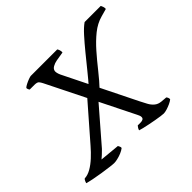

<svg xmlns="http://www.w3.org/2000/svg" viewBox="-192 -912 1120 1120"><g transform="rotate(-45 368.0 -352.0)"><path d="M575.5 0Q568.5 0 551.3 -2.4Q534.1 -4.8 512.8 -8.5Q491.5 -12.3 469.8 -16.7Q448.1 -21.1 430.2 -25.4Q412.2 -29.6 404.2 -32.6Q406.2 -40.2 410.1 -46.6Q414 -53 418.8 -58.5H442.8Q454.8 -58.5 462.2 -63Q469.5 -67.5 469.5 -77.5Q469.5 -84.6 466.4 -91.6Q463.2 -98.7 460.5 -104.5L203.3 -621.7Q196.5 -635.7 189.2 -643.9Q181.8 -652 159 -652H121Q119 -654 116.2 -660.2Q113.5 -666.4 113.5 -672.4Q119.5 -678.9 133.9 -686.2Q148.3 -693.5 162.4 -698.7Q176.4 -704 182.4 -704H400.2Q402.4 -701.8 406.3 -692.5Q410.2 -683.1 409.4 -669.8L352.9 -660.4Q334.4 -657.1 318.8 -648.3Q303.3 -639.5 301 -625Q300 -618.6 302.2 -608.9Q304.4 -599.1 309.4 -588.1L526.1 -150Q536.7 -129.7 547.3 -109.4Q558 -89 574.3 -75.3Q590.5 -61.5 615.5 -59.3L652 -56.3Q655.6 -52.5 658.5 -45.8Q661.4 -39.1 660.4 -32.6Q651.6 -25.1 635.2 -17.4Q618.7 -9.8 602.3 -4.9Q585.9 0 575.5 0ZM167.6 0Q156.1 0 130.1 -3.4Q104.1 -6.8 72.3 -11.5Q40.5 -16.3 12.2 -22.1Q-16.2 -27.9 -32 -32.6Q-29.7 -41.4 -25.3 -49.8Q-21 -58.3 -17 -58.5Q8.6 -60 35.4 -75.6Q62.2 -91.1 89.1 -116Q116 -140.8 140.6 -169.6L331.4 -388.5L364.3 -329L173.9 -109Q160.9 -95.3 148.6 -84.5Q136.4 -73.8 128.8 -67.3L252 -55.5Q254 -51.5 257.2 -45.3Q260.5 -39.1 259.5 -31.9Q247 -22.1 229.2 -14.8Q211.3 -7.5 194.6 -3.8Q178 0 167.6 0ZM405.8 -359.6 372.6 -415.9Q402.8 -449.9 436.5 -491.9Q470.3 -533.9 504.5 -575.7Q538.6 -617.5 569.6 -651.9Q600.6 -686.4 626 -704H759Q762.5 -697.7 765.6 -688.8Q768.7 -679.8 767.7 -670.6L719 -657Q674.2 -644.7 634.1 -612.6Q594.1 -580.4 556.1 -537.1Q518.1 -493.8 481.4 -447.3Q444.6 -400.7 405.8 -359.6Z"/></g></svg>

Font: Texturina Medium
Style: Italic
Weight: 500
Italic angle: -11°
Designer: Guillermo Torres Carreño
Foundry: Omnibus-Type
Version: Version 1.002